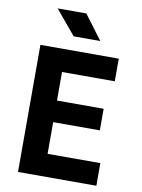

<svg xmlns="http://www.w3.org/2000/svg" viewBox="-101 -1018 802 1086"><g transform="rotate(10 300.0 -475.0)"><path d="M80 0V-730H530V-600H227V-436H495V-312H227V-130H530V0ZM257 -810 140 -950H305L410 -810Z"/></g></svg>

Font: Tiny ExtraBold
Style: Regular
Weight: 800
Designer: Philipp Nurullin, Konstantin Bulenkov
Foundry: JetBrains
Version: Version 2.251; ttfautohint (v1.8.4.7-5d5b)